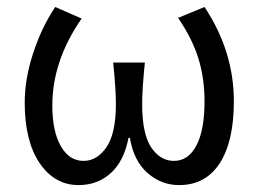

<svg xmlns="http://www.w3.org/2000/svg" viewBox="-20 -518 741 550"><path d="M205.1 12.2Q136.2 12.2 93.5 -50.8Q50.8 -113.8 50.8 -224.1Q50.8 -292 75 -365.7Q99.1 -439.5 138.2 -498L213.9 -464.8Q129.9 -344.2 129.9 -215.8Q129.9 -142.1 154.1 -99.6Q178.2 -57.1 219.2 -57.1Q258.3 -57.1 285.2 -96.7Q312 -136.2 312 -220.2Q312 -262.2 304.2 -338.9H395Q387.2 -262.2 387.2 -220.2Q387.2 -133.8 413.3 -95.5Q439.5 -57.1 478 -57.1Q519.5 -57.1 542.7 -101.3Q565.9 -145.5 565.9 -228Q565.9 -293.9 548.3 -350.6Q530.8 -407.2 490.2 -466.8L565.9 -498Q649.9 -371.1 649.9 -228Q649.9 -112.8 609.4 -50.3Q568.8 12.2 493.2 12.2Q441.9 12.2 402.3 -22.7Q362.8 -57.6 352.1 -123H348.1Q335.4 -56.6 297.4 -22.2Q259.3 12.2 205.1 12.2Z"/></svg>

Font: Source Sans Pro
Style: Regular
Weight: 400
Designer: Paul D. Hunt
Foundry: Adobe Systems Incorporated
Version: Version 3.006;hotconv 1.0.111;makeotfexe 2.5.65597